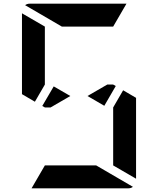

<svg xmlns="http://www.w3.org/2000/svg" viewBox="-20 -1020 856 1040"><path d="M271 -552 361 -500 254 -438H223L209 -446ZM647 -531 717 -490V-52L593 -124V-138V-170V-302V-396V-438ZM169 -469 99 -510V-948L223 -876V-698V-590V-562ZM315 -876 116 -992Q127 -1000 140 -1000H346H470H665L593 -876H554H470H346ZM501 -124 700 -8Q689 0 676 0H470H346H151L223 -124H262H346H470ZM607 -554 545 -447 454 -500 561 -562H593Z"/></svg>

Font: DSEG14 Modern Mini
Style: Bold
Weight: 700
Designer: Keshikan(Twitter:@keshinomi_88pro)
Version: Version 0.46